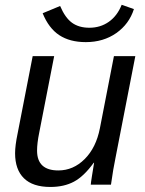

<svg xmlns="http://www.w3.org/2000/svg" viewBox="-20 -759 596 789"><path d="M202.6 -528.3 141.1 -213.4Q132.3 -170.4 132.3 -140.1Q132.3 -58.6 219.7 -58.6Q281.2 -58.6 328.1 -105.5Q375 -152.3 390.6 -232.4L448.2 -528.3H536.1L455.1 -112.8Q445.3 -66.4 436 0H353Q353 -5.4 358.2 -37.8Q363.3 -70.3 366.7 -90.3H365.2Q324.7 -34.2 283.9 -12.5Q243.2 9.3 187 9.3Q114.7 9.3 78.4 -26.4Q42 -62 42 -129.4Q42 -160.6 52.2 -209.5L114.3 -528.3ZM332.5 -585.9Q267.1 -585.9 223.6 -614.5Q180.2 -643.1 155.3 -704.6L227.1 -734.4Q247.6 -686 275.9 -665.5Q304.2 -645 347.2 -645Q392.6 -645 427.2 -669.4Q461.9 -693.8 480 -739.3L530.3 -721.7Q510.7 -660.2 457.8 -623Q404.8 -585.9 332.5 -585.9Z"/></svg>

Font: Liberation Sans
Style: Italic
Weight: 400
Italic angle: -12°
Designer: Steve Matteson
Foundry: Ascender Corporation
Version: Version 2.1.5